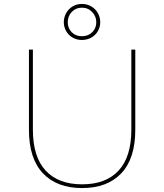

<svg xmlns="http://www.w3.org/2000/svg" viewBox="-20 -952 834 975"><path d="M127 -293V-700H147V-294Q147 -156 211.5 -86Q276 -16 397 -16Q518 -16 582.5 -86Q647 -156 647 -294V-700H667V-293Q667 -147 596 -72Q525 3 397 3Q269 3 198 -72Q127 -147 127 -293ZM304 -839Q304 -864 316 -885.5Q328 -907 349 -919.5Q370 -932 396 -932Q422 -932 443.5 -919.5Q465 -907 477 -885.5Q489 -864 489 -839Q489 -815 477 -794Q465 -773 443.5 -761Q422 -749 396 -749Q370 -749 349 -761Q328 -773 316 -794Q304 -815 304 -839ZM469 -839Q469 -869 448 -891Q427 -913 396 -913Q365 -913 344.5 -891.5Q324 -870 324 -839Q324 -809 344 -788.5Q364 -768 396 -768Q428 -768 448.5 -788.5Q469 -809 469 -839Z"/></svg>

Font: iiserrat Thin
Style: Regular
Weight: 100
Designer: Akira Ohta
Foundry: Akira Ohta
Version: Version 1.200;Glyphs 3.3.1 (3343)